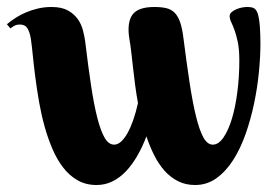

<svg xmlns="http://www.w3.org/2000/svg" viewBox="-36 -527 807 555"><path d="M655.8 -352.1Q655.8 -384.3 651.4 -405.3Q647 -426.3 641.8 -440.2Q636.7 -454.1 632.3 -463.1Q627.9 -472.2 627.9 -480Q627.9 -487.3 633.8 -492.2Q639.6 -497.1 647.7 -500.5Q655.8 -503.9 664.3 -505.4Q672.9 -506.8 678.2 -506.8Q692.4 -506.8 698.7 -502.9Q705.1 -499 709 -487.8Q713.4 -473.6 715.1 -450.4Q716.8 -427.2 716.8 -400.9Q716.8 -363.3 712.4 -318.4Q708 -273.4 698.5 -228Q689 -182.6 674.1 -140.1Q659.2 -97.7 638.2 -64.7Q617.2 -31.7 589.8 -12Q562.5 7.8 527.8 7.8Q500.5 7.8 478.8 -3.2Q457 -14.2 439.9 -33.2Q422.9 -52.2 409.9 -77.9Q397 -103.5 387.2 -132.8Q376 -103 361.3 -77.4Q346.7 -51.8 328.9 -32.7Q311 -13.7 289.6 -2.9Q268.1 7.8 243.2 7.8Q212.4 7.8 188.7 -5.6Q165 -19 147 -42.2Q128.9 -65.4 115.7 -96.2Q102.5 -127 93 -161.1Q83.5 -195.3 77.1 -231.4Q70.8 -267.6 66.4 -301.3Q62 -335 59.1 -364.3Q56.2 -393.6 53.2 -415Q49.8 -434.6 43.2 -445.3Q36.6 -456.1 21 -456.1Q12.7 -456.1 6.8 -453.1Q1 -450.2 -5.9 -444.8L-16.1 -457Q-4.9 -466.3 9 -475.3Q22.9 -484.4 39.1 -491.2Q55.2 -498 73.7 -502.4Q92.3 -506.8 112.8 -506.8Q142.1 -506.8 160.2 -496.8Q178.2 -486.8 188.7 -471.9Q199.2 -457 203.6 -439.9Q208 -422.9 210 -409.2Q218.8 -335.4 227.3 -279.3Q235.8 -223.1 245.6 -185.3Q255.4 -147.5 266.8 -128.2Q278.3 -108.9 293.9 -108.9Q304.2 -108.9 314 -117.7Q323.7 -126.5 332.5 -142.1Q341.3 -157.7 349.1 -179.9Q356.9 -202.1 362.8 -229Q357.9 -255.9 354.5 -282.2Q351.1 -308.6 348.4 -332.8Q345.7 -356.9 343.3 -377.9Q340.8 -398.9 337.9 -415Q330.6 -460.9 346.4 -483.9Q362.3 -506.8 410.2 -506.8Q431.2 -506.8 445.6 -503.2Q460 -499.5 469.5 -489.5Q479 -479.5 484.9 -462.2Q490.7 -444.8 494.1 -418Q503.4 -344.7 512.2 -287.1Q521 -229.5 530.8 -189.9Q540.5 -150.4 552 -129.6Q563.5 -108.9 579.1 -108.9Q595.7 -108.9 609.9 -129.4Q624 -149.9 634.3 -183.6Q644.5 -217.3 650.1 -261.2Q655.8 -305.2 655.8 -352.1Z"/></svg>

Font: Berkshire Swash
Style: Regular
Weight: 700
Designer: Astigmatic (AOETI)
Foundry: Astigmatic (AOETI)
Version: Version 1.000